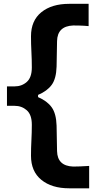

<svg xmlns="http://www.w3.org/2000/svg" viewBox="-20 -869 536 1022"><path d="M348.1 133.3Q255.4 133.3 200.2 88.4Q145 43.5 145 -40Q145 -81.5 147.2 -122.6Q149.4 -163.6 149.4 -205.1Q149.4 -258.3 122.6 -282Q95.7 -305.7 58.1 -305.7H17.1V-409.2H58.1Q95.7 -409.2 122.6 -432.9Q149.4 -456.5 149.4 -509.8Q149.4 -551.8 147.2 -593Q145 -634.3 145 -675.8Q145 -759.3 200.2 -804Q255.4 -848.6 348.1 -848.6H451.7V-730Q426.3 -732.4 405 -732.9Q383.8 -733.4 369.6 -733.4Q285.6 -730 283.7 -650.4L281.2 -514.6Q279.3 -450.2 255.1 -417.2Q231 -384.3 182.6 -363.8V-352.1Q231 -331.5 255.1 -297.9Q279.3 -264.2 281.2 -200.2L283.7 -64.5Q285.6 14.6 369.6 17.6Q383.8 17.6 405 16.8Q426.3 16.1 454.6 14.2V133.3Z"/></svg>

Font: Pinar DS4-SemiBold
Style: Regular
Weight: 600
Designer: Amin Abedi
Version: Version 2.000